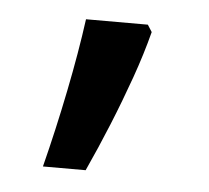

<svg xmlns="http://www.w3.org/2000/svg" viewBox="-31 -149 326 300"><g transform="rotate(5 131.5 1.5)"><path d="M190 -116 197 -105Q188 -70 174.5 -32Q161 6 145.5 44Q130 82 113 119H46Q61 60 73.5 -2Q86 -64 93 -116Z"/></g></svg>

Font: oriya25
Style: Book
Weight: 400
Designer: Jelle Bosma - Monotype Design Team
Foundry: Monotype Imaging Inc.
Version: Version 2.003